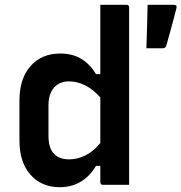

<svg xmlns="http://www.w3.org/2000/svg" viewBox="-20 -770 756 800"><path d="M61 -185V-350Q61 -443 107.5 -495Q154 -547 231 -547Q282 -547 319 -524.5Q356 -502 380 -461H398V-750H507Q518 -750 518 -739V0H409Q398 0 398 -11V-79H380Q355 -36 316.5 -13Q278 10 229 10Q153 10 107 -42Q61 -94 61 -185ZM658 -569H590Q591 -607 592 -633Q593 -659 593.5 -685.5Q594 -712 595 -750H704Q719 -750 715 -735Q706 -701 700.5 -680Q695 -659 689 -637.5Q683 -616 673 -580Q670 -569 658 -569ZM206 -128Q228 -106 268 -106Q301 -106 334 -121.5Q367 -137 398 -174V-364Q368 -398 334.5 -414.5Q301 -431 268 -431Q228 -431 205 -405Q182 -379 182 -330V-204Q182 -152 206 -128Z"/></svg>

Font: Recursive Sn Lnr St SmB
Style: Regular
Weight: 600
Version: Version 1.079;hotconv 1.0.112;makeotfexe 2.5.65598; ttfautoh